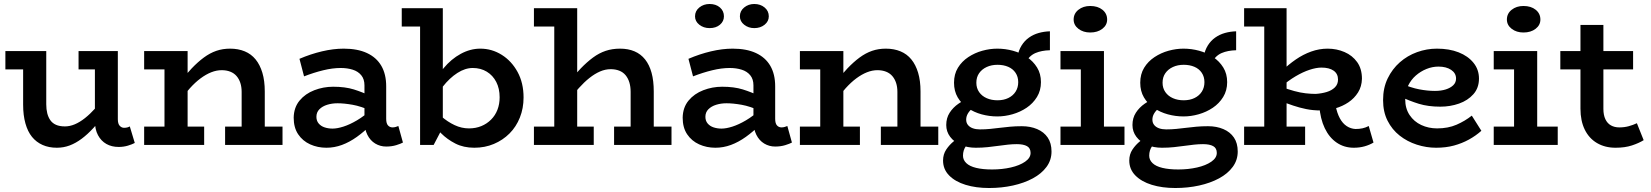

<svg xmlns="http://www.w3.org/2000/svg" viewBox="-20 -727 8280 963"><path d="M265 14Q225 14 193.5 0Q162 -14 140.5 -40.5Q119 -67 107.5 -108Q96 -149 96 -202V-471H212V-204Q212 -179 217 -159Q222 -139 232.5 -124Q243 -109 261 -101Q279 -93 306 -93Q330 -93 355 -103.5Q380 -114 406 -134.5Q432 -155 458.5 -184.5Q485 -214 511 -251V-160Q479 -118 449 -85.5Q419 -53 389.5 -31Q360 -9 329.5 2.5Q299 14 265 14ZM7 -379V-471H191V-379ZM575 10Q540 10 513.5 -5Q487 -20 471.5 -49Q456 -78 456 -119V-471H571V-129Q571 -106 580.5 -96Q590 -86 602 -86Q612 -86 619 -88Q626 -90 631 -93L656 -10Q643 -3 621.5 3.5Q600 10 575 10ZM374 -379V-471H556V-379Z M1192 0V-266Q1192 -291 1185.5 -311Q1179 -331 1166.5 -345.5Q1154 -360 1135 -367.5Q1116 -375 1092 -375Q1066 -375 1039.5 -364.5Q1013 -354 986 -334Q959 -314 932.5 -284.5Q906 -255 879 -218V-310Q911 -352 941.5 -384Q972 -416 1002.5 -438.5Q1033 -461 1065 -472Q1097 -483 1134 -483Q1175 -483 1207.5 -469.5Q1240 -456 1262 -429Q1284 -402 1296 -362Q1308 -322 1308 -268V0ZM703 0V-92H1004V0ZM805 0V-471H921V0ZM703 -379V-471H895V-379ZM1109 0V-92H1397V0Z M1917 8Q1887 8 1862 -7Q1837 -22 1822.5 -51Q1808 -80 1808 -121V-299Q1808 -330 1792 -349.5Q1776 -369 1749 -377.5Q1722 -386 1689 -386Q1648 -386 1601 -374.5Q1554 -363 1505 -344L1482 -432Q1538 -456 1595 -469.5Q1652 -483 1704 -483Q1773 -483 1820.5 -461Q1868 -439 1892.5 -397Q1917 -355 1917 -294V-131Q1917 -108 1926 -98Q1935 -88 1949 -88Q1958 -88 1965.5 -90.5Q1973 -93 1978 -95L2001 -12Q1990 -6 1967.5 1Q1945 8 1917 8ZM1617 14Q1573 14 1535.5 -3Q1498 -20 1475.5 -53.5Q1453 -87 1453 -137Q1454 -188 1482.5 -222.5Q1511 -257 1556.5 -274.5Q1602 -292 1651 -292Q1711 -292 1754.5 -278.5Q1798 -265 1844 -243V-170Q1791 -194 1748.5 -201.5Q1706 -209 1673 -209Q1645 -209 1621 -201.5Q1597 -194 1582 -179Q1567 -164 1567 -141Q1567 -121 1578.5 -107.5Q1590 -94 1608.5 -88Q1627 -82 1648 -82Q1671 -82 1702.5 -92Q1734 -102 1770.5 -123.5Q1807 -145 1844 -179L1842 -102Q1807 -67 1770 -40.5Q1733 -14 1695 0Q1657 14 1617 14Z M1995 -594V-686H2194V-594ZM2389 -483Q2447 -483 2496.5 -452Q2546 -421 2576 -366Q2606 -311 2606 -238Q2606 -184 2587.5 -137.5Q2569 -91 2535.5 -57.5Q2502 -24 2457 -5Q2412 14 2359 14Q2305 14 2264 -7Q2223 -28 2193 -58Q2163 -88 2141 -115V-197Q2164 -169 2194.5 -142.5Q2225 -116 2260 -99.5Q2295 -83 2332 -83Q2366 -83 2394 -94.5Q2422 -106 2443 -127Q2464 -148 2475 -176.5Q2486 -205 2486 -239Q2486 -283 2469 -316Q2452 -349 2421.5 -367.5Q2391 -386 2351 -386Q2313 -386 2274 -361Q2235 -336 2200.5 -292Q2166 -248 2142 -190V-276Q2166 -338 2204.5 -384.5Q2243 -431 2291 -457Q2339 -483 2389 -483ZM2087 0V-686H2201V-88L2155 0Z M3143 0V-266Q3143 -293 3136.5 -314Q3130 -335 3117.5 -350Q3105 -365 3086 -372.5Q3067 -380 3043 -380Q3016 -380 2989.5 -368.5Q2963 -357 2936.5 -336Q2910 -315 2883.5 -285.5Q2857 -256 2829 -219V-310Q2862 -352 2893 -384Q2924 -416 2954.5 -438.5Q2985 -461 3018 -472Q3051 -483 3090 -483Q3131 -483 3162.5 -469.5Q3194 -456 3215.5 -429Q3237 -402 3248 -362Q3259 -322 3259 -268V0ZM2658 0V-92H2958V0ZM3060 0V-92H3348V0ZM2875 -686V0H2760V-594H2658V-686Z M3868 8Q3838 8 3813 -7Q3788 -22 3773.5 -51Q3759 -80 3759 -121V-299Q3759 -330 3743 -349.5Q3727 -369 3700 -377.5Q3673 -386 3640 -386Q3599 -386 3552 -374.5Q3505 -363 3456 -344L3433 -432Q3489 -456 3546 -469.5Q3603 -483 3655 -483Q3724 -483 3771.5 -461Q3819 -439 3843.5 -397Q3868 -355 3868 -294V-131Q3868 -108 3877 -98Q3886 -88 3900 -88Q3909 -88 3916.5 -90.5Q3924 -93 3929 -95L3952 -12Q3941 -6 3918.5 1Q3896 8 3868 8ZM3568 14Q3524 14 3486.5 -3Q3449 -20 3426.5 -53.5Q3404 -87 3404 -137Q3405 -188 3433.5 -222.5Q3462 -257 3507.5 -274.5Q3553 -292 3602 -292Q3662 -292 3705.5 -278.5Q3749 -265 3795 -243V-170Q3742 -194 3699.5 -201.5Q3657 -209 3624 -209Q3596 -209 3572 -201.5Q3548 -194 3533 -179Q3518 -164 3518 -141Q3518 -121 3529.5 -107.5Q3541 -94 3559.5 -88Q3578 -82 3599 -82Q3622 -82 3653.5 -92Q3685 -102 3721.5 -123.5Q3758 -145 3795 -179L3793 -102Q3758 -67 3721 -40.5Q3684 -14 3646 0Q3608 14 3568 14ZM3763 -586Q3734 -586 3712.5 -603Q3691 -620 3691 -645Q3691 -672 3712.5 -689.5Q3734 -707 3763 -707Q3794 -707 3815 -689.5Q3836 -672 3836 -645Q3836 -620 3815 -603Q3794 -586 3763 -586ZM3539 -586Q3509 -586 3487.5 -603Q3466 -620 3466 -645Q3466 -672 3487.5 -689.5Q3509 -707 3539 -707Q3571 -707 3591 -689.5Q3611 -672 3611 -645Q3611 -620 3591 -603Q3571 -586 3539 -586Z M4481 0V-266Q4481 -291 4474.5 -311Q4468 -331 4455.5 -345.5Q4443 -360 4424 -367.5Q4405 -375 4381 -375Q4355 -375 4328.5 -364.5Q4302 -354 4275 -334Q4248 -314 4221.5 -284.5Q4195 -255 4168 -218V-310Q4200 -352 4230.5 -384Q4261 -416 4291.5 -438.5Q4322 -461 4354 -472Q4386 -483 4423 -483Q4464 -483 4496.5 -469.5Q4529 -456 4551 -429Q4573 -402 4585 -362Q4597 -322 4597 -268V0ZM3992 0V-92H4293V0ZM4094 0V-471H4210V0ZM3992 -379V-471H4184V-379ZM4398 0V-92H4686V0Z M4941 216Q4875 216 4823 200Q4771 184 4740.5 153Q4710 122 4710 78Q4710 47 4726 23Q4742 -1 4764.5 -19Q4787 -37 4807 -48L4857 -22Q4840 -15 4825 5.5Q4810 26 4810 54Q4810 75 4826.5 91Q4843 107 4876 115Q4909 123 4956 123Q5006 123 5050 113Q5094 103 5121.5 84Q5149 65 5149 40Q5149 16 5131 6Q5113 -4 5080 -4Q5058 -4 5035 -1.5Q5012 1 4987 4.5Q4962 8 4934 11Q4906 14 4874 14Q4832 14 4798.5 -0.5Q4765 -15 4745.5 -41Q4726 -67 4726 -100Q4726 -135 4743 -161.5Q4760 -188 4787.5 -207Q4815 -226 4844 -237L4890 -205Q4873 -196 4858 -184Q4843 -172 4834.5 -157.5Q4826 -143 4826 -127Q4826 -111 4835 -100Q4844 -89 4859.5 -83.5Q4875 -78 4895 -78Q4922 -78 4946.5 -80.5Q4971 -83 4995.5 -86Q5020 -89 5046.5 -91.5Q5073 -94 5105 -94Q5148 -94 5182 -79.5Q5216 -65 5235 -37Q5254 -9 5254 33Q5254 76 5229 110Q5204 144 5160.5 167.5Q5117 191 5060.5 203.5Q5004 216 4941 216ZM4982 -143Q4942 -143 4903.5 -153.5Q4865 -164 4833.5 -185.5Q4802 -207 4783.5 -238.5Q4765 -270 4765 -312Q4765 -355 4784.5 -387Q4804 -419 4836.5 -440.5Q4869 -462 4907 -472.5Q4945 -483 4982 -483Q5022 -483 5060.5 -472.5Q5099 -462 5130.5 -441Q5162 -420 5181.5 -388.5Q5201 -357 5201 -315Q5201 -273 5181 -240.5Q5161 -208 5129 -186.5Q5097 -165 5058.5 -154Q5020 -143 4982 -143ZM4983 -224Q5014 -224 5037.5 -235.5Q5061 -247 5074 -267.5Q5087 -288 5087 -315Q5087 -342 5073.5 -362Q5060 -382 5036.5 -392Q5013 -402 4983 -402Q4953 -402 4929 -391Q4905 -380 4891 -360Q4877 -340 4877 -312Q4877 -285 4891 -265Q4905 -245 4929 -234.5Q4953 -224 4983 -224ZM5121 -411 5083 -442Q5089 -475 5104 -499Q5119 -523 5141 -538.5Q5163 -554 5189.5 -561.5Q5216 -569 5246 -570V-475Q5204 -474 5173.5 -461Q5143 -448 5121 -411Z M5401 -28V-471H5517V-28ZM5299 0V-92H5620V0ZM5299 -379V-471H5488V-379ZM5448 -564Q5413 -564 5389 -582.5Q5365 -601 5365 -629Q5365 -659 5389 -678Q5413 -697 5448 -697Q5486 -697 5509.5 -678Q5533 -659 5533 -629Q5533 -601 5509 -582.5Q5485 -564 5448 -564Z M5875 216Q5809 216 5757 200Q5705 184 5674.5 153Q5644 122 5644 78Q5644 47 5660 23Q5676 -1 5698.5 -19Q5721 -37 5741 -48L5791 -22Q5774 -15 5759 5.5Q5744 26 5744 54Q5744 75 5760.5 91Q5777 107 5810 115Q5843 123 5890 123Q5940 123 5984 113Q6028 103 6055.5 84Q6083 65 6083 40Q6083 16 6065 6Q6047 -4 6014 -4Q5992 -4 5969 -1.5Q5946 1 5921 4.5Q5896 8 5868 11Q5840 14 5808 14Q5766 14 5732.5 -0.5Q5699 -15 5679.5 -41Q5660 -67 5660 -100Q5660 -135 5677 -161.5Q5694 -188 5721.5 -207Q5749 -226 5778 -237L5824 -205Q5807 -196 5792 -184Q5777 -172 5768.5 -157.5Q5760 -143 5760 -127Q5760 -111 5769 -100Q5778 -89 5793.5 -83.5Q5809 -78 5829 -78Q5856 -78 5880.5 -80.5Q5905 -83 5929.5 -86Q5954 -89 5980.5 -91.5Q6007 -94 6039 -94Q6082 -94 6116 -79.5Q6150 -65 6169 -37Q6188 -9 6188 33Q6188 76 6163 110Q6138 144 6094.5 167.5Q6051 191 5994.5 203.5Q5938 216 5875 216ZM5916 -143Q5876 -143 5837.5 -153.5Q5799 -164 5767.5 -185.5Q5736 -207 5717.5 -238.5Q5699 -270 5699 -312Q5699 -355 5718.5 -387Q5738 -419 5770.5 -440.5Q5803 -462 5841 -472.5Q5879 -483 5916 -483Q5956 -483 5994.5 -472.5Q6033 -462 6064.5 -441Q6096 -420 6115.5 -388.5Q6135 -357 6135 -315Q6135 -273 6115 -240.5Q6095 -208 6063 -186.5Q6031 -165 5992.5 -154Q5954 -143 5916 -143ZM5917 -224Q5948 -224 5971.5 -235.5Q5995 -247 6008 -267.5Q6021 -288 6021 -315Q6021 -342 6007.5 -362Q5994 -382 5970.5 -392Q5947 -402 5917 -402Q5887 -402 5863 -391Q5839 -380 5825 -360Q5811 -340 5811 -312Q5811 -285 5825 -265Q5839 -245 5863 -234.5Q5887 -224 5917 -224ZM6055 -411 6017 -442Q6023 -475 6038 -499Q6053 -523 6075 -538.5Q6097 -554 6123.5 -561.5Q6150 -569 6180 -570V-475Q6138 -474 6107.5 -461Q6077 -448 6055 -411Z M6604 -173Q6565 -173 6531 -180Q6497 -187 6466 -197.5Q6435 -208 6405 -219V-292Q6440 -279 6471 -270.5Q6502 -262 6529 -259Q6556 -256 6579 -256Q6609 -258 6634 -265.5Q6659 -273 6675 -288.5Q6691 -304 6691 -328Q6691 -357 6669 -372.5Q6647 -388 6608 -388Q6582 -388 6548.5 -377Q6515 -366 6478.5 -344.5Q6442 -323 6405 -291L6407 -369Q6442 -403 6479 -428.5Q6516 -454 6556.5 -468.5Q6597 -483 6639 -483Q6684 -483 6723.5 -466Q6763 -449 6787 -415.5Q6811 -382 6811 -332Q6810 -293 6791.5 -263.5Q6773 -234 6743.5 -214Q6714 -194 6677.5 -183.5Q6641 -173 6604 -173ZM6220 0V-92H6526V0ZM6321 -28V-686H6433V-28ZM6220 -594V-686H6424V-594ZM6770 14Q6722 14 6684.5 -11.5Q6647 -37 6624.5 -84Q6602 -131 6597 -197H6679Q6686 -160 6700 -134Q6714 -108 6734.5 -94.5Q6755 -81 6779 -80Q6798 -80 6814 -83.5Q6830 -87 6845 -95L6869 -12Q6849 0 6824 7Q6799 14 6770 14Z M7183 14Q7134 14 7086 -1.5Q7038 -17 7000 -47Q6962 -77 6939.5 -121.5Q6917 -166 6917 -225Q6917 -286 6940 -333.5Q6963 -381 7001 -414.5Q7039 -448 7087.5 -465.5Q7136 -483 7187 -483Q7249 -483 7296 -464.5Q7343 -446 7370.5 -412Q7398 -378 7398 -333Q7398 -286 7370 -254.5Q7342 -223 7298 -207.5Q7254 -192 7204 -192Q7143 -192 7096 -206.5Q7049 -221 7003 -243V-310Q7056 -287 7098 -279Q7140 -271 7177 -271Q7208 -271 7231.5 -278.5Q7255 -286 7269 -299.5Q7283 -313 7283 -333Q7283 -360 7258.5 -376.5Q7234 -393 7195 -393Q7164 -393 7134.5 -381Q7105 -369 7081 -348Q7057 -327 7042.5 -297Q7028 -267 7028 -229Q7028 -183 7050 -150Q7072 -117 7108.5 -100Q7145 -83 7188 -83Q7243 -83 7285.5 -101.5Q7328 -120 7362 -147L7410 -71Q7382 -46 7347.5 -27Q7313 -8 7272.5 3Q7232 14 7183 14Z M7574 -28V-471H7690V-28ZM7472 0V-92H7793V0ZM7472 -379V-471H7661V-379ZM7621 -564Q7586 -564 7562 -582.5Q7538 -601 7538 -629Q7538 -659 7562 -678Q7586 -697 7621 -697Q7659 -697 7682.5 -678Q7706 -659 7706 -629Q7706 -601 7682 -582.5Q7658 -564 7621 -564Z M8083 14Q8030 14 7990 -9.5Q7950 -33 7928.5 -77Q7907 -121 7907 -182V-602H8022V-181Q8022 -150 8032 -129Q8042 -108 8060 -98Q8078 -88 8102 -88Q8127 -88 8149 -94Q8171 -100 8190 -109L8224 -24Q8200 -9 8165 2.5Q8130 14 8083 14ZM7806 -379V-471H8171V-379Z"/></svg>

Font: BioRhyme SemiBold
Style: Regular
Weight: 600
Designer: Aoife Mooney
Foundry: Aoife Mooney Type
Version: Version 1.600;gftools[0.9.33]